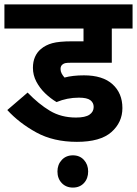

<svg xmlns="http://www.w3.org/2000/svg" viewBox="-20 -642 620 869"><path d="M337 -200Q284 -200 236 -180Q209 -196 184.5 -219.5Q160 -243 144.5 -272.5Q129 -302 129 -335Q129 -363 138.5 -384.5Q148 -406 165 -420Q186 -438 216.5 -446.5Q247 -455 306 -455H358V-513H0V-622H580V-513H486V-358H301Q284 -358 276.5 -356.5Q269 -355 264 -351Q254 -344 254 -330Q254 -319 259 -309.5Q264 -300 272 -291Q309 -301 360 -301Q445 -301 489.5 -260.5Q534 -220 534 -153Q534 -88 484 -44Q434 0 328 0Q222 0 144.5 -42.5Q67 -85 13 -144L105 -223Q155 -171 206 -140.5Q257 -110 324 -110Q366 -110 385 -123Q404 -136 404 -158Q404 -177 389 -188.5Q374 -200 337 -200ZM240 134Q240 103 259.5 82Q279 61 310 61Q341 61 360 82Q379 103 379 134Q379 166 360 186.5Q341 207 310 207Q279 207 259.5 186.5Q240 166 240 134Z"/></svg>

Font: Noto Sans SemiCondensed
Style: Bold
Weight: 700
Width: 4
Designer: Monotype Design Team
Foundry: Monotype Imaging Inc.
Version: Version 2.013; ttfautohint (v1.8.4.7-5d5b)